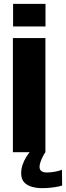

<svg xmlns="http://www.w3.org/2000/svg" viewBox="-20 -791 343 998"><path d="M48 -771V-653.5H216.5V-771ZM47 0H216V-593H47ZM199 187Q223 187 244.8 184.5Q266.5 182 282.2 178.8Q298 175.5 303 173.5L302 91.5Q296.5 94 283.5 97.5Q270.5 101 254.5 103.2Q238.5 105.5 224 105.5Q203.5 105.5 194.5 97.8Q185.5 90 185.5 77Q185.5 66 190.5 51Q195.5 36 203 21.8Q210.5 7.5 216 0H134.5Q126.5 9 116 25.8Q105.5 42.5 97.8 64.2Q90 86 90 109.5Q90 140 105.8 156.8Q121.5 173.5 146.5 180.2Q171.5 187 199 187Z"/></svg>

Font: Anybody Thin
Style: Bold
Weight: 700
Version: Version 1.113;gftools[0.9.25]